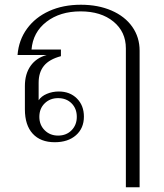

<svg xmlns="http://www.w3.org/2000/svg" viewBox="-20 -590 693 810"><path d="M511 -386Q511 -456 458.5 -499Q406 -542 320 -542Q233 -542 176 -498Q119 -454 113 -381H237V-353Q188 -340 165.5 -312.5Q143 -285 143 -241V-167Q154 -184 177.5 -194Q201 -204 228 -204Q275 -204 304.5 -174.5Q334 -145 334 -98Q334 -49 300.5 -19.5Q267 10 211 10Q151 10 118 -26Q85 -62 85 -129V-227Q85 -278 109 -312Q133 -346 177 -358H54Q59 -421 94 -469Q129 -517 187.5 -543.5Q246 -570 321 -570Q394 -570 450.5 -545.5Q507 -521 538 -477Q569 -433 569 -376V200H511ZM304 -97Q304 -132 282 -154Q260 -176 225 -176Q191 -176 168.5 -154Q146 -132 146 -97Q146 -63 168.5 -40.5Q191 -18 225 -18Q260 -18 282 -40.5Q304 -63 304 -97Z"/></svg>

Font: Fahkwang ExtraLight
Style: Regular
Weight: 275
Designer: Suppakit Chalermlarp | Katatrad Co.,Ltd.
Foundry: Cadson Demak Co.,Ltd.
Version: Version 1.000; ttfautohint (v1.6)